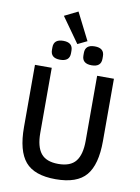

<svg xmlns="http://www.w3.org/2000/svg" viewBox="-114 -1163 913 1250"><g transform="rotate(10 343.0 -538.5)"><path d="M82 -698H193V-268Q193 -177 228 -133Q263 -89 343 -89Q423 -89 458 -133Q493 -177 493 -268V-698H604V-286Q604 -130 544 -59Q484 12 343 12Q202 12 142 -59Q82 -130 82 -286ZM330 -879 212 -1045 301 -1089 392 -909ZM174 -813V-830Q174 -884 237 -884Q300 -884 300 -830V-813Q300 -759 237 -759Q174 -759 174 -813ZM382 -813V-830Q382 -884 445 -884Q508 -884 508 -830V-813Q508 -759 445 -759Q382 -759 382 -813Z"/></g></svg>

Font: IBM Plex Sans Medm
Style: Regular
Weight: 500
Designer: Mike Abbink, Paul van der Laan, Pieter van Rosmalen
Foundry: Bold Monday
Version: Version 3.005